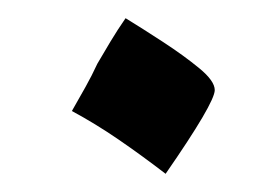

<svg xmlns="http://www.w3.org/2000/svg" viewBox="-20 -134 285 211"><path d="M162 57Q136 37 110.5 19.5Q85 2 59 -12Q67 -26 74 -38.5Q81 -51 87 -64Q94 -76 101.5 -88.5Q109 -101 118 -114Q136 -103 159 -88Q182 -73 199 -59Q216 -45 216 -35Q216 -21 162 57Z"/></svg>

Font: Noto Naskh Arabic
Style: Bold
Weight: 700
Designer: Monotype Design Team, David Williams, Mohamad Dakak and Nizar Qandah
Foundry: Monotype Imaging Inc.
Version: Version 2.016